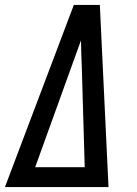

<svg xmlns="http://www.w3.org/2000/svg" viewBox="-35 -755 555 775"><path d="M-15 0 263 -735H368L403 0ZM107 -80H307L295 -490Q294 -516 293 -541.5Q292 -567 292 -592Q283 -567 273.5 -541.5Q264 -516 255 -490Z"/></svg>

Font: Iosevka SS04 Medium
Style: Italic
Weight: 500
Italic angle: -9°
Monospace: yes
Designer: Belleve Invis
Foundry: Belleve Invis
Version: Version 19.0.0; ttfautohint (v1.8.4)